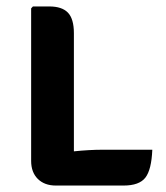

<svg xmlns="http://www.w3.org/2000/svg" viewBox="-20 -573 515 595"><path d="M452 -109Q449.5 -47 430.5 -22.5Q411.5 2 363 2H153Q118 2 97.2 -18.5Q76.5 -39 76.5 -74.5V-547L82 -553H133Q172 -553 190.5 -533.8Q209 -514.5 209 -470V-104Q257.5 -109 297.5 -109Z"/></svg>

Font: Signika SC SemiBold
Style: Regular
Weight: 600
Designer: Anna Giedryś
Foundry: Anna Giedryś
Version: Version 2.000; ttfautohint (v1.8.3) -l 8 -r 50 -G 200 -x 9 -